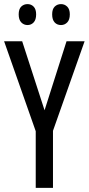

<svg xmlns="http://www.w3.org/2000/svg" viewBox="-20 -915 432 935"><path d="M197 -378 304 -714H392L238 -278V0H154V-276L0 -714H88ZM71 -845Q71 -871 83.5 -883Q96 -895 114 -895Q132 -895 144 -882.5Q156 -870 156 -845Q156 -819 144 -806Q132 -793 114 -793Q96 -793 83.5 -806Q71 -819 71 -845ZM234 -845Q234 -871 246.5 -883Q259 -895 277 -895Q295 -895 307.5 -882.5Q320 -870 320 -845Q320 -819 307.5 -806Q295 -793 277 -793Q258 -793 246 -806Q234 -819 234 -845Z"/></svg>

Font: Noto Sans Tamil ExtraCondensed
Style: Regular
Weight: 400
Width: 2
Designer: Jelle Bosma - Monotype Design Team
Foundry: Monotype Imaging Inc.
Version: Version 2.004; ttfautohint (v1.8.4.7-5d5b)